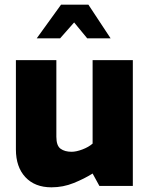

<svg xmlns="http://www.w3.org/2000/svg" viewBox="-20 -795 638 821"><path d="M200 6Q129 6 88.5 -37.5Q48 -81 48 -156V-538H221V-210Q221 -172 239 -159Q257 -146 286 -146Q306 -146 332.5 -156Q359 -166 376 -181V-538H548V0H405L376 -53Q341 -31 295.5 -12.5Q250 6 200 6ZM137 -631 241 -775H358L453 -631H353L297 -699L237 -631Z"/></svg>

Font: Exo Thin ExtraBold
Style: Regular
Weight: 800
Version: Version 2.000